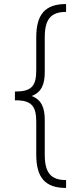

<svg xmlns="http://www.w3.org/2000/svg" viewBox="-20 -785 390 949"><path d="M53.7 -332.5V-289.1H71.3C138.2 -285.2 159.2 -256.3 159.2 -183.1V-21C159.2 91.3 201.7 144 306.6 144V105C230 105 201.2 67.4 201.2 -21V-192.4C201.2 -252.4 185.1 -292 136.7 -310.5C185.1 -329.1 201.2 -368.2 201.2 -428.2V-600.1C201.2 -688.5 230 -726.1 306.6 -726.1V-765.1C201.7 -765.1 159.2 -712.4 159.2 -600.1V-438C159.2 -357.9 134.8 -332.5 53.7 -332.5Z"/></svg>

Font: Raveo Display Display ExLight
Style: Regular
Weight: 200
Designer: Jakub Foglar, Rasmus Andersson (Inter)
Foundry: Jakubfoglar.com
Version: Version 1.100;Glyphs 3.2.3 (3260)